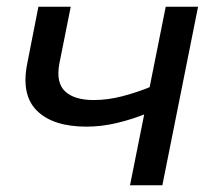

<svg xmlns="http://www.w3.org/2000/svg" viewBox="-20 -550 648 570"><path d="M420 -215Q374 -196 327.5 -185Q281 -174 237 -174Q138 -174 90 -221Q42 -268 61 -362L94 -530H190L156 -360Q146 -304 173.5 -278.5Q201 -253 258 -253Q299 -253 342 -264Q385 -275 429 -293ZM366 0 472 -530H568L462 0Z"/></svg>

Font: MOST Montserrat Medium
Style: Italic
Weight: 500
Italic angle: -11.3°
Designer: Julieta Ulanovsky
Foundry: Julieta Ulanovsky
Version: Version 8.000;March 11, 2024;FontCreator 15.0.0.2926 64-bit